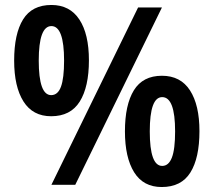

<svg xmlns="http://www.w3.org/2000/svg" viewBox="-20 -744 860 773"><path d="M186 -276Q112 -276 74.5 -335.5Q37 -395 37 -500Q37 -608 73 -666Q109 -724 187 -724Q261 -724 299.5 -665.5Q338 -607 338 -501Q338 -394 301 -335Q264 -276 186 -276ZM187 0 536 -714H632L283 0ZM186 -361Q213 -361 225.5 -395Q238 -429 238 -500Q238 -639 187 -639Q136 -639 136 -500Q136 -361 186 -361ZM631 9Q557 9 520 -50.5Q483 -110 483 -215Q483 -322 519 -380.5Q555 -439 632 -439Q707 -439 745 -380Q783 -321 783 -216Q783 -108 746.5 -49.5Q710 9 631 9ZM633 -76Q659 -76 672 -109.5Q685 -143 685 -215Q685 -353 633 -353Q583 -353 583 -215Q583 -76 633 -76Z"/></svg>

Font: Noto Sans Malayalam SemiCondensed SemiBold
Style: Regular
Weight: 600
Width: 4
Designer: Jelle Bosma - Monotype Design Team
Foundry: Monotype Imaging Inc.
Version: Version 2.104; ttfautohint (v1.8.4.7-5d5b)